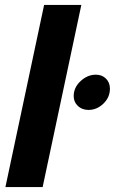

<svg xmlns="http://www.w3.org/2000/svg" viewBox="-20 -759 466 779"><path d="M159 -739H310L153 0H2ZM279 -369Q279 -404 307 -430Q335 -456 369 -456Q394 -456 410 -440Q426 -424 426 -399Q426 -364 399.5 -338.5Q373 -313 339 -313Q313 -313 296 -329Q279 -345 279 -369Z"/></svg>

Font: Prompt SemiBold
Style: Italic
Weight: 600
Italic angle: -12°
Designer: Katatrad Team
Foundry: CadsonDemak
Version: Version 1.001